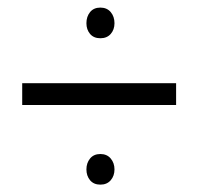

<svg xmlns="http://www.w3.org/2000/svg" viewBox="-20 -593 538 511"><path d="M448.7 -313.5H39.1V-371.6H448.7ZM210 -531.2Q210 -548.8 219.7 -560.8Q229.5 -572.8 247.1 -572.8Q264.6 -572.8 274.7 -560.8Q284.7 -548.8 284.7 -531.2Q284.7 -514.2 274.7 -502.7Q264.6 -491.2 247.1 -491.2Q229.5 -491.2 219.7 -502.7Q210 -514.2 210 -531.2ZM210 -142.1Q210 -159.2 219.7 -171.1Q229.5 -183.1 247.1 -183.1Q264.6 -183.1 274.7 -171.1Q284.7 -159.2 284.7 -142.1Q284.7 -125 274.7 -113.3Q264.6 -101.6 247.1 -101.6Q229.5 -101.6 219.7 -113.3Q210 -125 210 -142.1Z"/></svg>

Font: Roboto Condensed Light
Style: Regular
Weight: 300
Designer: Google
Version: Version 2.134; 2016